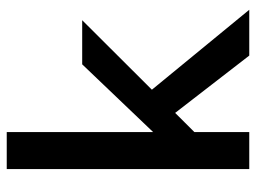

<svg xmlns="http://www.w3.org/2000/svg" viewBox="-115 -645 760 570"><g transform="rotate(-90 265.0 -360.0)"><path d="M149 -154 106 -231 359 -496H490ZM48 0V-720H158V0ZM385 0 187 -256 255 -324 521 0Z"/></g></svg>

Font: Host Grotesk Light Medium
Style: Regular
Weight: 500
Version: Version 1.003